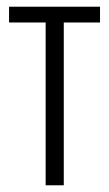

<svg xmlns="http://www.w3.org/2000/svg" viewBox="-20 -552 325 572"><path d="M116 0V-485H7V-532H278V-485H170V0Z"/></svg>

Font: Noto Sans ExtraCondensed Light
Style: Regular
Weight: 300
Width: 2
Designer: Monotype Design Team
Foundry: Monotype Imaging Inc.
Version: Version 2.013; ttfautohint (v1.8.4.7-5d5b)